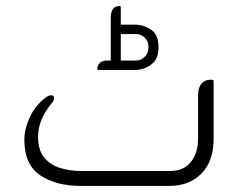

<svg xmlns="http://www.w3.org/2000/svg" viewBox="-20 -611 792 631"><path d="M423 -381H303Q300 -381 300 -384V-387Q300 -396 308 -404Q316 -412 333 -412H344V-551Q344 -591 372 -591H374Q377 -591 377 -587V-530H423Q452 -530 476.5 -513.5Q501 -497 501 -456Q501 -416 476.5 -398.5Q452 -381 423 -381ZM427 -499H377V-412H427Q443 -412 455.5 -424Q468 -436 468 -456Q468 -476 455.5 -487.5Q443 -499 427 -499ZM671 -349H676Q682 -349 682 -344V-155Q682 -81 642 -40.5Q602 0 537 0H245Q164 0 112 -35Q60 -70 60 -152Q60 -187 78 -226Q96 -265 132 -292Q136 -294 139.5 -296Q143 -298 147 -298Q158 -298 158 -288Q158 -283 154 -277Q105 -219 105 -162Q105 -118 125 -93.5Q145 -69 177.5 -59Q210 -49 247 -49H539Q584 -49 607.5 -79Q631 -109 631 -156V-299Q631 -323 642 -336Q653 -349 671 -349Z"/></svg>

Font: Zain Light
Style: Regular
Weight: 300
Designer: Zain,Boutros
Foundry: Mobile Telecommunications Company (Zain), 2024
Version: Version 1.51; ttfautohint (v1.8.4)